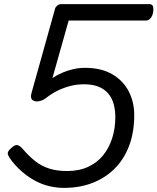

<svg xmlns="http://www.w3.org/2000/svg" viewBox="-20 -895 766 934"><path d="M291 19Q256 19 221.5 11Q187 3 155 -13.5Q123 -30 93.5 -54.5Q64 -79 39 -110Q23 -130 18.5 -143.5Q14 -157 33 -173Q50 -190 62 -189.5Q74 -189 90 -171Q121 -135 151.5 -111Q182 -87 219.5 -75Q257 -63 306 -63Q365 -63 409 -83.5Q453 -104 482 -140Q511 -176 526 -223.5Q541 -271 541 -325Q541 -359 533 -388.5Q525 -418 507 -439.5Q489 -461 460 -473Q431 -485 389 -485Q352 -485 319 -476Q286 -467 257.5 -452.5Q229 -438 205 -419Q189 -406 169 -402.5Q149 -399 137.5 -409Q126 -419 134 -445L248 -853Q250 -861 258.5 -868Q267 -875 280 -875H705Q716 -875 721 -869.5Q726 -864 726 -851Q726 -826 715.5 -810.5Q705 -795 689 -795H314L235 -515Q257 -530 282.5 -541Q308 -552 336 -558.5Q364 -565 394 -565Q473 -565 526.5 -533.5Q580 -502 606.5 -450Q633 -398 633 -336Q633 -250 607.5 -184Q582 -118 536 -73Q490 -28 428 -4.5Q366 19 291 19Z"/></svg>

Font: Playwrite IS
Style: Regular
Weight: 400
Designer: Veronika Burian, José Scaglione
Foundry: TypeTogether
Version: Version 1.002